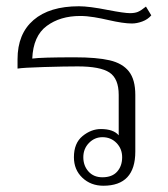

<svg xmlns="http://www.w3.org/2000/svg" viewBox="-20 -583 535 613"><path d="M216 -81Q216 -126 243.5 -148.5Q271 -171 302 -171Q342 -171 359 -151V-280Q359 -332 329.5 -351.5Q300 -371 228 -371Q188 -371 120.5 -369Q53 -367 36 -364V-394Q36 -475 87 -519Q138 -563 232 -563Q265 -563 325 -551Q377 -541 395 -541Q410 -541 420 -545Q430 -549 446 -562L463 -534Q452 -521 434.5 -514.5Q417 -508 401 -508Q374 -508 326 -519Q305 -524 281 -528Q257 -532 236 -532Q172 -532 129 -500Q86 -468 83 -396Q111 -400 219 -400Q289 -400 330 -390.5Q371 -381 391.5 -355Q412 -329 412 -280V-99Q412 10 310 10Q270 10 243 -15.5Q216 -41 216 -81ZM370 -81Q370 -108 352 -126.5Q334 -145 307 -145Q282 -145 264 -126.5Q246 -108 246 -81Q246 -54 262.5 -35.5Q279 -17 307 -17Q338 -17 354 -35Q370 -53 370 -81Z"/></svg>

Font: Taviraj ExtraLight
Style: Regular
Weight: 275
Designer: Katatrad Team
Foundry: CadsonDemak
Version: Version 1.001